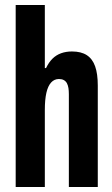

<svg xmlns="http://www.w3.org/2000/svg" viewBox="-20 -744 447 764"><path d="M42.4 0V-724.2H158.4V-473.2H163.2Q174.2 -496.1 189 -510.7Q203.8 -525.2 223.3 -532.2Q242.8 -539.2 266.4 -539.2Q302.7 -539.2 325.3 -524.6Q348 -509.9 358.5 -480.2Q369.1 -450.5 369.1 -403.3V0H254V-369.3Q254 -383 252.3 -393.8Q250.5 -404.7 246.3 -412.7Q242.1 -420.7 234.1 -425.2Q226.1 -429.6 214.6 -429.6Q196.1 -429.6 183.5 -415.8Q170.8 -401.9 164.6 -374.8Q158.4 -347.7 158.4 -306.7V0Z"/></svg>

Font: Archivo SemiBold ExtraCondensed
Style: Regular
Weight: 600
Width: 2
Version: Version 2.001